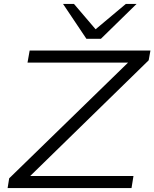

<svg xmlns="http://www.w3.org/2000/svg" viewBox="-20 -964 791 984"><path d="M19 0 27 -50 668 -674 666 -643H121L132 -705H751L742 -655L103 -31L106 -62H664L654 0ZM423 -765 303 -944H359L470 -814L625 -944H680L497 -765Z"/></svg>

Font: Nunito Sans 10pt Expanded Light
Style: Italic
Weight: 300
Width: 7
Italic angle: -9°
Designer: Vernon Adams
Foundry: Vernon Adams
Version: Version 3.101;gftools[0.9.27]